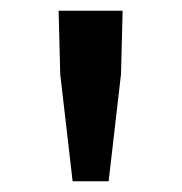

<svg xmlns="http://www.w3.org/2000/svg" viewBox="-20 -795 338 357"><path d="M115 -458H182L205 -657L208 -775H89L92 -657Z"/></svg>

Font: Noto Sans HK Medium
Style: Regular
Weight: 500
Designer: Ryoko NISHIZUKA 西塚涼子 (kana, bopomofo & ideographs); Paul D. Hunt (Latin, Greek & Cyrillic); Sandoll Communications 산돌커뮤니
Foundry: Adobe
Version: Version 2.002;hotconv 1.0.116;makeotfexe 2.5.65601